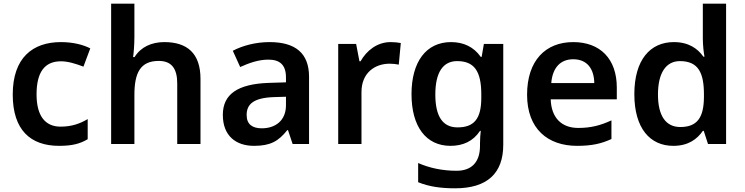

<svg xmlns="http://www.w3.org/2000/svg" viewBox="-20 -780 4033 1040"><path d="M300 10C370 10 413 -1 455 -26V-135C413 -110 368 -94 308 -94C224 -94 178 -153 178 -269C178 -388 221 -448 310 -448C348 -448 390 -435 432 -419L469 -518C432 -537 377 -552 310 -552C157 -552 49 -467 49 -268C49 -76 145 10 300 10Z M708 -579V-760H582V0H708V-265C708 -384 739 -450 840 -450C909 -450 940 -409 940 -328V0H1066V-353C1066 -492 993 -552 870 -552C802 -552 743 -526 709 -471H701C704 -491 708 -536 708 -579Z M1440 -552C1365 -552 1294 -533 1241 -505L1281 -417C1330 -439 1380 -457 1434 -457C1494 -457 1529 -430 1529 -361V-334L1435 -331C1268 -325 1187 -270 1187 -158C1187 -43 1259 10 1356 10C1446 10 1489 -16 1536 -75H1540L1565 0H1654V-364C1654 -492 1580 -552 1440 -552ZM1463 -254 1529 -256V-210C1529 -127 1472 -85 1398 -85C1349 -85 1316 -105 1316 -157C1316 -215 1352 -250 1463 -254Z M2096 -552C2022 -552 1965 -505 1933 -448H1927L1909 -542H1812V0H1938V-281C1938 -386 2011 -435 2091 -435C2105 -435 2127 -433 2140 -430L2151 -547C2137 -550 2113 -552 2096 -552Z M2423 -552C2289 -552 2209 -446 2209 -270C2209 -94 2288 10 2420 10C2488 10 2543 -15 2580 -71H2584C2582 -55 2580 -24 2580 -4V10C2580 98 2535 145 2453 145C2377 145 2306 130 2245 103V207C2304 231 2368 240 2445 240C2619 240 2706 159 2706 4V-542H2601L2589 -472H2584C2546 -526 2491 -552 2423 -552ZM2456 -449C2547 -449 2587 -397 2587 -269V-250C2587 -134 2546 -90 2458 -90C2377 -90 2338 -151 2338 -268C2338 -387 2379 -449 2456 -449Z M3085 -552C2935 -552 2835 -452 2835 -267C2835 -82 2947 10 3106 10C3186 10 3238 -2 3292 -27V-128C3233 -101 3182 -87 3112 -87C3020 -87 2966 -144 2963 -242H3321V-306C3321 -461 3231 -552 3085 -552ZM3085 -459C3162 -459 3198 -405 3199 -330H2966C2973 -415 3017 -459 3085 -459Z M3627 10C3708 10 3756 -26 3787 -71H3792L3815 0H3913V-760H3787V-570C3787 -536 3792 -492 3796 -473H3790C3759 -517 3710 -552 3630 -552C3502 -552 3416 -456 3416 -270C3416 -85 3501 10 3627 10ZM3665 -92C3586 -92 3544 -153 3544 -268C3544 -383 3586 -449 3663 -449C3763 -449 3793 -385 3793 -269V-253C3792 -145 3758 -92 3665 -92Z"/></svg>

Font: Noto Sans Sinhala SemiBold
Style: Regular
Weight: 600
Designer: Jelle Bosma - Monotype Design Team
Foundry: Monotype Imaging Inc.
Version: Version 2.006